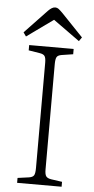

<svg xmlns="http://www.w3.org/2000/svg" viewBox="-60 -941 480 976"><g transform="rotate(5 179.5 -452.5)"><path d="M66 0V-25L124 -33Q143 -36 149 -46Q155 -56 155 -84V-620Q155 -645 148.5 -654.5Q142 -664 122 -667L66 -676V-703H293V-676L235 -667Q216 -664 210 -654Q204 -644 204 -617V-80Q204 -55 211 -45.5Q218 -36 237 -33L293 -25V0ZM46 -745 32 -765 146 -885Q156 -895 164.5 -900Q173 -905 182 -905Q191 -905 198.5 -899.5Q206 -894 221 -879L330 -765L316 -745L181 -842Z"/></g></svg>

Font: Literata 18pt ExtraLight
Style: Regular
Weight: 250
Designer: Latin by Veronika Burian and Jose Scaglione. Greek by Irene Vlachou. Cyrillic by Vera Evstafieva.
Foundry: TypeTogether
Version: Version 3.103;gftools[0.9.29]